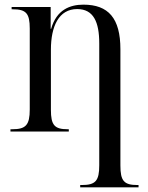

<svg xmlns="http://www.w3.org/2000/svg" viewBox="-20 -566 637 826"><path d="M325 240H576V230H571C513 230 498 212 498 146V-354C498 -488 446 -546 339 -546C281 -546 223 -524 200 -442H198V-536H30V-526H35C92 -526 108 -509 108 -443V-95C108 -28 91 -10 33 -10H25V0H276V-10H271C214 -10 199 -28 199 -94V-352C199 -453 233 -527 312 -527C382 -527 407 -472 407 -379V145C407 212 391 230 332 230H325Z"/></svg>

Font: Noto Serif Display SemiCondensed
Style: Regular
Weight: 400
Width: 4
Designer: Monotype Design Team
Foundry: Monotype Imaging Inc.
Version: Version 2.009